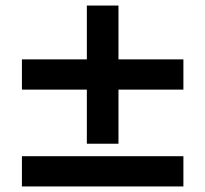

<svg xmlns="http://www.w3.org/2000/svg" viewBox="-20 -696 740 692"><path d="M293 -178V-373H59V-482H293V-676H407V-482H641V-373H407V-178ZM59 -24V-133H641V-24Z"/></svg>

Font: Martian Mono Medium
Style: Regular
Weight: 500
Monospace: yes
Designer: Roman Shamin
Foundry: Evil Martians
Version: Version 1.000; ttfautohint (v1.8.4.7-5d5b)